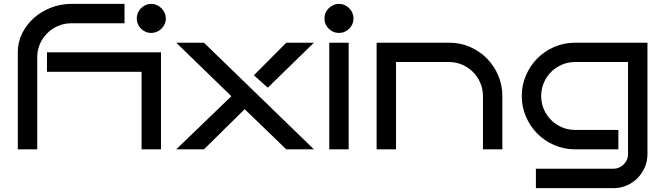

<svg xmlns="http://www.w3.org/2000/svg" viewBox="-20 -770 3430 990"><path d="M622.1 -649.9H345.2Q309.1 -649.4 277.6 -635.5Q246.1 -621.6 222.7 -597.9Q199.2 -574.2 185.5 -542.5Q171.9 -510.7 171.9 -475.1V0H71.8V-500Q71.8 -552.7 94.5 -598.4Q117.2 -644 155 -677.5Q192.9 -710.9 242.2 -730.2Q291.5 -749.5 345.2 -750H622.1ZM810.1 0H710V-399.9H222.2V-500H810.1ZM835 -674.8Q835 -659.2 828.9 -645.8Q822.8 -632.3 812.5 -622.1Q802.2 -611.8 788.6 -606Q774.9 -600.1 759.8 -600.1Q744.6 -600.1 731 -606Q717.3 -611.8 707 -622.1Q696.8 -632.3 690.9 -645.8Q685.1 -659.2 685.1 -674.8Q685.1 -689.9 690.9 -703.6Q696.8 -717.3 707 -727.5Q717.3 -737.8 731 -743.9Q744.6 -750 759.8 -750Q774.9 -750 788.6 -743.9Q802.2 -737.8 812.5 -727.5Q822.8 -717.3 828.9 -703.6Q835 -689.9 835 -674.8Z M1598.6 0H1456.1L1241.7 -207L1031.7 0H888.7L1172.9 -273.9L888.7 -549.8H1031.7ZM1598.6 -549.8 1360.8 -317.9 1289.1 -381.8 1456.1 -549.8Z M1802.7 -674.8Q1802.7 -659.2 1796.9 -645.8Q1791 -632.3 1780.8 -622.1Q1770.5 -611.8 1756.8 -606Q1743.2 -600.1 1728 -600.1Q1712.4 -600.1 1698.7 -606Q1685.1 -611.8 1674.8 -622.1Q1664.6 -632.3 1658.7 -645.8Q1652.8 -659.2 1652.8 -674.8Q1652.8 -689.9 1658.7 -703.6Q1664.6 -717.3 1674.8 -727.5Q1685.1 -737.8 1698.7 -743.9Q1712.4 -750 1728 -750Q1743.2 -750 1756.8 -743.9Q1770.5 -737.8 1780.8 -727.5Q1791 -717.3 1796.9 -703.6Q1802.7 -689.9 1802.7 -674.8ZM1777.8 0H1677.7V-549.8H1777.8Z M2022 0H1921.9V-549.8H2296.9Q2353.5 -549.8 2403.3 -528.1Q2453.1 -506.3 2490.2 -469Q2527.3 -431.6 2548.8 -381.6Q2570.3 -331.5 2570.3 -274.9V0H2470.2V-274.9Q2470.2 -311 2456.5 -342.8Q2442.9 -374.5 2419.4 -398.2Q2396 -421.9 2364.5 -435.8Q2333 -449.7 2296.9 -450.2H2022Z M3318.4 24.9Q3318.4 61.5 3304.4 93.3Q3290.5 125 3266.8 148.9Q3243.2 172.9 3211.2 186.5Q3179.2 200.2 3143.1 200.2H2743.2V100.1H3143.1Q3158.2 100.1 3171.9 94.2Q3185.5 88.4 3195.8 78.1Q3206.1 67.9 3212.2 54.2Q3218.3 40.5 3218.3 24.9V-450.2H2943.4Q2907.2 -449.7 2875.7 -435.8Q2844.2 -421.9 2820.8 -398.2Q2797.4 -374.5 2783.9 -342.8Q2770.5 -311 2770.5 -274.9Q2770.5 -238.8 2783.9 -207.3Q2797.4 -175.8 2820.8 -152.1Q2844.2 -128.4 2875.7 -114.5Q2907.2 -100.6 2943.4 -100.1H3168.5V0H2943.4Q2886.7 -0.5 2836.9 -22.2Q2787.1 -43.9 2750.2 -81.3Q2713.4 -118.7 2691.9 -168.5Q2670.4 -218.3 2670.4 -274.9Q2670.4 -331.5 2691.9 -381.3Q2713.4 -431.2 2750.2 -468.5Q2787.1 -505.9 2836.9 -527.6Q2886.7 -549.3 2943.4 -549.8H3318.4Z"/></svg>

Font: Bruno Ace
Style: Regular
Weight: 400
Designer: Astigmatic (AOETI)
Foundry: Astigmatic (AOETI)
Version: Version 1.000